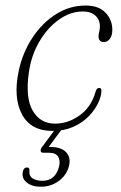

<svg xmlns="http://www.w3.org/2000/svg" viewBox="-20 -478 449 712"><path d="M287.5 -435.5Q241.5 -435.5 199 -405.5Q156.5 -375.5 126.2 -324.2Q96 -273 87 -209.5Q73.5 -115 101.5 -67.2Q129.5 -19.5 184 -19.5Q232.5 -19.5 275.5 -50.2Q318.5 -81 334.5 -138Q338 -152 348 -152Q356 -152 356 -141.5Q356 -121.5 344 -96Q332 -70.5 309 -46.8Q286 -23 252 -7.8Q218 7.5 174.5 7.5Q94 7.5 61.2 -54.5Q28.5 -116.5 49.5 -215.5Q64 -283 100 -337.8Q136 -392.5 187 -425Q238 -457.5 297.5 -457.5Q346 -457.5 371.2 -431Q396.5 -404.5 396.5 -368Q396.5 -345.5 387.2 -333.8Q378 -322 365.5 -322Q345.5 -322 345.5 -343.5Q345.5 -351 348 -361Q350.5 -371 350.5 -380.5Q350.5 -404.5 333.8 -420Q317 -435.5 287.5 -435.5ZM191 -7H215.5L160.5 67H168Q206.5 67 225.2 86.5Q244 106 235.5 138.5Q226.5 172.5 197.5 193.5Q168.5 214.5 131 214.5Q98.5 214.5 78.8 198.5Q59 182.5 65 157Q68.5 143.5 79.5 143Q90.5 143 89 154.5Q87 175.5 101.8 184Q116.5 192.5 136.5 192.5Q185.5 192.5 199 140Q204.5 117 195.5 102.8Q186.5 88.5 161.5 88.5H141.5Q131.5 88.5 130.8 81.8Q130 75 136 67Z"/></svg>

Font: Fraunces 9pt Soft Thin
Style: Italic
Weight: 100
Italic angle: -16°
Version: Version 1.000;[b76b70a41]